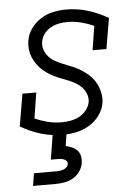

<svg xmlns="http://www.w3.org/2000/svg" viewBox="-54 -580 607 842"><g transform="rotate(-5 250.0 -159.0)"><path d="M208 8Q157 8 110.5 -6Q64 -20 22 -45L46 -187H107L89 -74Q116 -62 145.5 -54.5Q175 -47 207 -47Q226 -47 245.5 -50.5Q265 -54 283 -63Q301 -72 314.5 -88.5Q328 -105 332 -124Q335 -142 329 -159Q323 -176 312 -188.5Q301 -201 286 -210Q271 -219 255.5 -225.5Q240 -232 223.5 -238Q207 -244 192 -251.5Q177 -259 162.5 -268.5Q148 -278 136 -290Q124 -302 114.5 -316Q105 -330 99 -345.5Q93 -361 91 -379Q89 -397 92 -415Q96 -444 114 -469Q132 -494 157.5 -510Q183 -526 211.5 -532Q240 -538 269 -538Q319 -538 365.5 -523.5Q412 -509 453 -485L430 -350H369L386 -456Q359 -468 329.5 -475.5Q300 -483 269 -483Q251 -483 232.5 -479.5Q214 -476 196.5 -466.5Q179 -457 167 -441Q155 -425 152 -406Q149 -388 154.5 -371.5Q160 -355 171 -342Q182 -329 196.5 -320.5Q211 -312 227 -305Q243 -298 259 -292Q275 -286 290.5 -278.5Q306 -271 320 -261.5Q334 -252 346.5 -240.5Q359 -229 368.5 -215Q378 -201 384 -185Q390 -169 392.5 -151.5Q395 -134 392 -115Q387 -86 368 -60.5Q349 -35 322 -19.5Q295 -4 265.5 2Q236 8 208 8ZM57 220 66 165H166Q174 165 181.5 164Q189 163 196.5 160Q204 157 210 151.5Q216 146 217 138Q219 131 214.5 125Q210 119 203.5 116.5Q197 114 190 113Q183 112 175 112H145L163 0H224L215 58Q229 61 242.5 67Q256 73 265.5 83Q275 93 278 108Q281 123 279 138Q276 157 264 174.5Q252 192 234 202.5Q216 213 196.5 216.5Q177 220 157 220Z"/></g></svg>

Font: Iosevka Slab Light
Style: Italic
Weight: 300
Italic angle: -9°
Monospace: yes
Designer: Belleve Invis
Foundry: Belleve Invis
Version: Version 11.1.1; ttfautohint (v1.8.3)